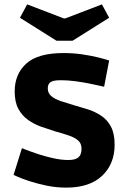

<svg xmlns="http://www.w3.org/2000/svg" viewBox="-20 -843 577 876"><path d="M282 13Q236 13 193 4Q150 -5 116 -16Q82 -27 62 -36Q42 -45 42 -45L80 -167Q80 -167 100.5 -159Q121 -151 154 -140Q187 -129 223.5 -121Q260 -113 291 -113Q322 -113 335 -123Q352 -135 352 -164Q352 -189 336 -202.5Q320 -216 293.5 -225Q267 -234 234 -243Q202 -253 169 -264.5Q136 -276 108.5 -295.5Q81 -315 64 -346Q47 -377 47 -426Q47 -505 100 -553Q153 -601 270 -601Q314 -601 355 -595Q396 -589 428 -581Q460 -573 478 -567L455 -447Q455 -447 436 -451.5Q417 -456 387 -462Q357 -468 323 -472.5Q289 -477 259 -477Q234 -477 224 -474Q214 -471 209 -467Q205 -464 201.5 -457.5Q198 -451 198 -440Q198 -418 214 -404.5Q230 -391 256.5 -382Q283 -373 314 -364Q346 -355 379.5 -344.5Q413 -334 441 -315.5Q469 -297 486 -265.5Q503 -234 503 -183Q503 -95 446 -41Q389 13 282 13ZM238 -657 71 -762 104 -823 271 -759H278L445 -823L478 -762L311 -657Z"/></svg>

Font: Ruda SemiBold
Style: Bold
Weight: 900
Designer: Mariela Monsalve and Angelina Sanchez
Foundry: Mariela Monsalve and Angelina Sanchez
Version: Version 2.000